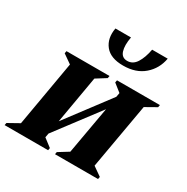

<svg xmlns="http://www.w3.org/2000/svg" viewBox="-213 -976 1100 1132"><g transform="rotate(30 337.0 -410.0)"><path d="M-30 0 -27 -16 48 -58 125 -502 65 -544 68 -560H361L358 -544L291 -502L235 -179L457 -474L462 -502L409 -544L412 -560H704L701 -544L627 -502L549 -58L609 -16L606 0H313L316 -16L384 -58L441 -380L219 -86L214 -58L269 -16L266 0ZM251 -820H357Q346 -761 357.5 -725Q369 -689 406 -689Q444 -689 467 -725Q490 -761 501 -820H607Q594 -747 540 -700Q486 -653 399 -653Q313 -653 275.5 -700Q238 -747 251 -820Z"/></g></svg>

Font: Spectral SC ExtraBold
Style: Italic
Weight: 800
Italic angle: -10°
Designer: Jean-Baptiste Levee
Foundry: Production Type
Version: Version 2.001